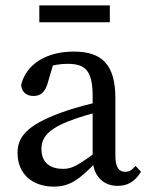

<svg xmlns="http://www.w3.org/2000/svg" viewBox="-20 -679 549 712"><path d="M179 13.1C240.6 13.1 274.5 -15 333.8 -74.5H363.5L349.8 -125.1C268.3 -64.5 247.6 -52.8 213.5 -52.8C168.2 -52.8 133.7 -73.9 133.7 -126.7C133.7 -156.8 144.8 -194.5 232.3 -228.6C262.2 -240.7 320.9 -259.5 366.1 -268.6V-304.9C316.2 -295.8 252.8 -277.8 210.8 -262.9C75.7 -214.2 45.1 -168.9 45.1 -112C45.1 -29.1 105.7 13.1 179 13.1ZM415.9 10.2C451.4 10.2 478.9 -3.2 502.9 -42.2L482.6 -63.9C471.5 -50.7 460.7 -41.9 444.1 -41.9C421.5 -41.9 407.9 -57.5 407.9 -101.1V-313.8C407.9 -440.2 357.8 -487.7 253.4 -487.7C150.9 -487.7 76.5 -440.1 58.3 -363.7C60.6 -338.3 77.1 -323.1 104.6 -323.1C132.2 -323.1 148.2 -339.8 156.9 -370.9L181.8 -455.9L140.1 -424.5C177.5 -439.3 207.3 -442.3 230.3 -442.3C296.2 -442.3 323.6 -418.2 323.6 -320.7V-91.4C324.1 -29.5 360.2 10.2 415.9 10.2ZM125.8 -596.4H387.3V-659H125.8V-596.4Z"/></svg>

Font: Source Serif Variable
Style: Regular
Weight: 389
Designer: Frank Grießhammer
Foundry: Adobe Systems Incorporated
Version: Version 3.001;hotconv 1.0.111;makeotfexe 2.5.65597